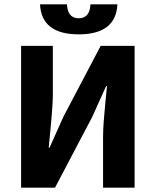

<svg xmlns="http://www.w3.org/2000/svg" viewBox="-20 -863 716 883"><path d="M77 0V-652H223V-422Q223 -371 204 -184H208L272 -327L443 -652H599V0H454V-231Q454 -265 457 -305Q460 -345 465 -396Q470 -447 472 -467H468L404 -325L233 0ZM164 -843H288Q291 -779 342 -779Q393 -779 396 -843H520Q513 -705 342 -705Q171 -705 164 -843Z"/></svg>

Font: Toshiba Sans
Style: Bold
Weight: 700
Designer: Paul D. Hunt
Foundry: Toshiba Corporation
Version: Version 2.020;PS 2.0;hotconv 1.0.86;makeotf.lib2.5.63406